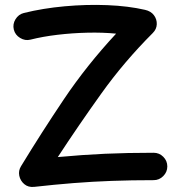

<svg xmlns="http://www.w3.org/2000/svg" viewBox="-20 -727 729 780"><path d="M36.1 -606.9Q30.8 -628.9 43 -648.9Q55.2 -668.9 77.1 -674.3Q154.3 -693.4 242.4 -701.4Q330.6 -709.5 416 -706.1Q501.5 -702.6 569.3 -687Q593.3 -681.6 605.5 -665Q617.7 -648.4 616.9 -628.4Q616.2 -608.4 600.6 -592.8Q483.9 -476.1 391.4 -346.7Q298.8 -217.3 214.8 -88.9Q314 -98.1 405.5 -102.3Q497.1 -106.4 604 -106.4Q627 -106.4 643.3 -90.1Q659.7 -73.7 659.7 -50.8Q659.7 -28.3 643.3 -11.7Q627 4.9 604 4.9Q514.2 4.9 434.8 7.8Q355.5 10.7 278.3 16.8Q201.2 22.9 118.7 32.2Q94.7 34.7 78.6 21Q62.5 7.3 58.3 -13.2Q54.2 -33.7 65.4 -51.8Q147 -186 239.5 -323.7Q332 -461.4 451.7 -590.3Q397 -595.7 335.4 -594.2Q273.9 -592.8 213.9 -585.7Q153.8 -578.6 103.5 -565.9Q82 -560.5 61.8 -572.8Q41.5 -585 36.1 -606.9Z"/></svg>

Font: Mikhak-FD SemiBold
Style: Regular
Weight: 600
Designer: Amin Abedi
Version: Version 3.2